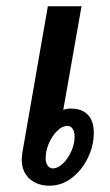

<svg xmlns="http://www.w3.org/2000/svg" viewBox="-20 -580 350 610"><path d="M278 -158Q278 -117 259 -78Q240 -39 208 -14.5Q176 10 137 10Q98 10 73.5 -12.5Q49 -35 49 -73Q49 -79 51 -95L132 -560H239L181 -231Q192 -235 205 -235Q240 -235 259 -215.5Q278 -196 278 -158ZM217 -146Q217 -161 211 -170.5Q205 -180 194 -180Q178 -180 162 -164.5Q146 -149 135.5 -125Q125 -101 125 -77Q125 -63 131.5 -54Q138 -45 148 -45Q164 -45 180 -60.5Q196 -76 206.5 -99.5Q217 -123 217 -146Z"/></svg>

Font: KoHo SemiBold
Style: Italic
Weight: 600
Italic angle: -10°
Version: Version 1.000; ttfautohint (v1.6)